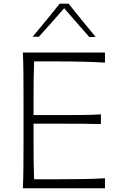

<svg xmlns="http://www.w3.org/2000/svg" viewBox="-20 -1016 648 1036"><path d="M103.5 0Q106 -62 106.4 -119.1Q106.9 -176.3 106.9 -243.7V-488.3Q106.9 -556.2 106.4 -613.3Q106 -670.4 103.5 -732.4H546.4V-678.2Q493.2 -681.2 432.1 -682.9Q371.1 -684.6 288.1 -684.6H164.1Q162.1 -634.8 161.6 -586.2Q161.1 -537.6 161.1 -481V-395H296.4Q369.1 -395 422.1 -395.5Q475.1 -396 524.4 -398.9V-346.7Q472.2 -348.1 419.4 -348.4Q366.7 -348.6 295.4 -348.6H161.1V-251.5Q161.1 -195.3 161.6 -146.7Q162.1 -98.1 164.1 -48.8H293.5Q363.3 -48.8 426 -49.8Q488.8 -50.8 546.4 -54.2V0ZM462.4 -815.9Q427.7 -855 393.6 -894Q359.4 -933.1 326.2 -971.7Q293 -933.1 259 -895Q225.1 -856.9 189.9 -817.9H156.2Q193.8 -862.8 230.2 -907.2Q266.6 -951.7 302.2 -996.1H350.1Q385.7 -951.7 422.1 -906.7Q458.5 -861.8 496.1 -816.9Z"/></svg>

Font: Pinar DS1-Light
Style: Regular
Weight: 300
Designer: Amin Abedi
Version: Version 2.000